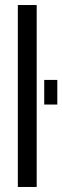

<svg xmlns="http://www.w3.org/2000/svg" viewBox="-20 -744 248 764"><path d="M51 0V-724H126V0ZM156 -328V-426H208V-328Z"/></svg>

Font: Archivo ExtraCondensed
Style: Regular
Weight: 400
Width: 2
Designer: Hector Gatti
Foundry: Omnibus-Type
Version: Version 2.001